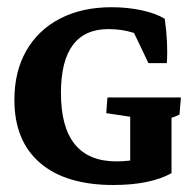

<svg xmlns="http://www.w3.org/2000/svg" viewBox="-20 -512 542 540"><path d="M298.8 8.3Q165 8.3 92.8 -53.7Q20.5 -115.7 20.5 -231Q20.5 -311 54 -369.4Q87.4 -427.7 148.9 -459.7Q210.4 -491.7 293.9 -491.7Q338.9 -491.7 379.2 -482.9Q419.4 -474.1 443.4 -459Q453.1 -390.1 449.2 -334.5H397.5L356.9 -419.4Q322.3 -430.2 285.2 -430.2Q151.4 -430.2 151.4 -250.5Q151.4 -58.1 307.6 -58.1Q327.1 -58.1 346.2 -60.5V-183.6L278.8 -193.8L282.2 -237.8H488.8L484.9 -189.9Q476.1 -185.1 462.4 -180.7V-24.9Q401.9 8.3 298.8 8.3Z"/></svg>

Font: Markazi Text
Style: Bold
Weight: 700
Designer: Borna Izadpanah (Arabic designer), Fiona Ross (Arabic design director) and Florian Runge (Latin designer)
Foundry: Borna Izadpanah and Florian Runge
Version: Version 1.001; ttfautohint (v1.8.3)